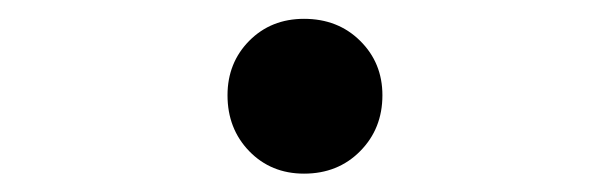

<svg xmlns="http://www.w3.org/2000/svg" viewBox="-20 -453 655 206"><path d="M224.1 -350.8Q224.1 -385.6 247.4 -409.2Q270.8 -432.8 306.2 -432.8Q342.6 -432.8 366.4 -409.2Q390.3 -385.6 390.3 -350.8Q390.3 -314.9 366.4 -290.8Q342.6 -266.7 306.2 -266.7Q270.8 -266.7 247.4 -290.8Q224.1 -314.9 224.1 -350.8Z"/></svg>

Font: Fira Code Light
Style: Regular
Weight: 300
Monospace: yes
Designer: Carrois Corporate, Edenspiekermann AG, Nikita Prokopov
Foundry: Carrois Corporate, Edenspiekermann AG, Nikita Prokopov
Version: Version 6.000; ttfautohint (v1.8.2) -l 8 -r 50 -G 200 -x 14 